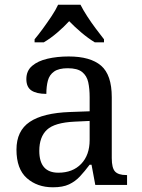

<svg xmlns="http://www.w3.org/2000/svg" viewBox="-20 -786 603 816"><path d="M205 10Q138 10 94 -29Q50 -68 50 -150Q50 -230 106.5 -268Q163 -306 278 -310L361 -313V-373Q361 -409 355 -436.5Q349 -464 329 -480Q309 -496 268 -496Q230 -496 210 -482Q190 -468 183.5 -443.5Q177 -419 177 -387Q135 -387 113.5 -401.5Q92 -416 92 -450Q92 -485 116.5 -506Q141 -527 182 -536.5Q223 -546 272 -546Q364 -546 409.5 -507Q455 -468 455 -373V-114Q455 -72 469 -57Q483 -42 517 -42H520V0H385L369 -86H361Q340 -58 320 -36.5Q300 -15 273.5 -2.5Q247 10 205 10ZM228 -52Q289 -52 325 -89.5Q361 -127 361 -191V-272L297 -269Q212 -265 179.5 -234.5Q147 -204 147 -145Q147 -52 228 -52ZM127 -619Q143 -638 162 -664Q181 -690 199 -717Q217 -744 227 -766H322Q333 -744 350.5 -717Q368 -690 387.5 -664Q407 -638 422 -619V-606H383Q355 -623 326 -647.5Q297 -672 274 -696Q252 -672 223.5 -647.5Q195 -623 166 -606H127Z"/></svg>

Font: Noto Serif Grantha
Style: Regular
Weight: 400
Designer: Monotype Design Team
Foundry: Monotype Imaging Inc.
Version: Version 2.004; ttfautohint (v1.8.4.7-5d5b)